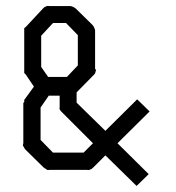

<svg xmlns="http://www.w3.org/2000/svg" viewBox="-20 -614 580 634"><path d="M186 -242 181 -247Q180.5 -248 179 -250Q177.5 -252 177 -253Q176.5 -253.5 176.5 -255.5Q176.5 -256 176.8 -257.5Q177 -259 177 -260V-298H141L114 -259V-152L155 -110H256L287 -141ZM65 -368Q64.5 -369 62.5 -370.5Q60.5 -372 60 -373V-375V-378V-381V-384V-507V-511V-514V-518V-521Q60.5 -521.5 62 -522.5Q63.5 -523.5 64 -524L67 -527L122 -586Q126 -590 128 -591Q129 -591.5 131.5 -592.5Q134 -593.5 135 -594Q136 -594.5 137.5 -594.5Q138.5 -594.5 140.2 -594.2Q142 -594 143 -594H210Q215 -594 217 -593Q218 -592.5 220.5 -591.5Q223 -590.5 224 -590Q224.5 -589.5 225.5 -589Q226.5 -588.5 227 -588Q227.5 -587.5 228.5 -587Q229.5 -586.5 230 -586L286 -531Q286.5 -530.5 287 -529.5Q287.5 -528.5 288 -528Q290 -526 290 -525Q290.5 -524 291.5 -521.5Q292.5 -519 293 -518Q294 -516 294 -511V-387Q294 -386.5 295.5 -385Q297 -383.5 297 -383Q297 -382.5 296.5 -381Q296 -379.5 296 -379Q295.5 -378 295 -375.5Q294.5 -373 294 -372Q293.5 -371.5 293 -370.5Q292.5 -369.5 292 -369L289 -366L233 -309V-275L328 -182L433 -286L474 -246L368 -141L471 -39L431 0L328 -101L288 -61Q284 -57 282 -56Q281 -55.5 278.5 -54.5Q276 -53.5 275 -53Q274 -52.5 272.5 -52.5Q271.5 -52.5 269.8 -52.8Q268 -53 267 -53H143Q142 -53 140.5 -52.8Q139 -52.5 138.5 -52.5Q136.5 -52.5 136 -53Q135 -53.5 133 -55Q131 -56.5 130 -57Q129.5 -57.5 128.5 -58Q127.5 -58.5 127 -59Q126.5 -59.5 125.5 -60Q124.5 -60.5 124 -61L64 -120Q62 -122 60 -126Q59.5 -127 58 -129.5Q56.5 -132 56 -133V-133.5Q55.5 -134 55.5 -134.5Q55.5 -136 56.2 -138Q57 -140 57 -141V-268V-271V-274Q57 -274.5 58.5 -275.5Q60 -276.5 60 -277V-279Q60.5 -280 60 -281.5Q59.5 -283 60 -284L92 -328ZM237 -398V-498L198 -538H155L116 -496V-393L139 -360H201Z"/></svg>

Font: ibm3270
Style: Regular
Weight: 400
Monospace: yes
Version: Version 2.0.3